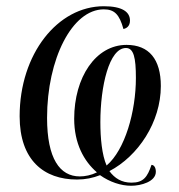

<svg xmlns="http://www.w3.org/2000/svg" viewBox="-20 -566 575 616"><path d="M401 30C432 30 480 17 480 -15C480 -27 475 -37 466 -37C453 2 440 20 402 20C370 20 348 6 331 -17C423 -65 496 -174 496 -290C496 -376 458 -422 386 -422C287 -422 218 -318 218 -185C218 -106 249 -49 291 -13C273 -4 253 0 236 0C172 0 131 -57 131 -188C131 -376 211 -536 313 -536C347 -536 363 -520 376 -473C386 -475 397 -482 397 -500C397 -528 372 -546 313 -546C165 -546 43 -393 43 -193C43 -52 121 10 227 10C254 10 278 5 301 -4C332 18 368 30 401 30ZM322 -35C307 -69 302 -123 302 -174C302 -289 330 -412 384 -412C409 -412 416 -381 416 -316C416 -208 381 -85 322 -35Z"/></svg>

Font: Noto Serif Display ExtraCondensed Medium
Style: Italic
Weight: 500
Width: 2
Italic angle: -12°
Designer: Monotype Design Team
Foundry: Monotype Imaging Inc.
Version: Version 2.009